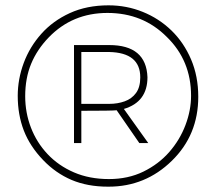

<svg xmlns="http://www.w3.org/2000/svg" viewBox="-20 -709 810 720"><path d="M387.5 -9H385Q308 -9 248.5 -34.2Q189 -59.5 142 -108.5Q92 -160.5 69.2 -219.8Q46.5 -279 46.5 -349.5Q46.5 -412.5 69 -473Q91.5 -533.5 135 -582.2Q178.5 -631 242 -660Q305.5 -689 387 -689Q454.5 -689 515.2 -664.5Q576 -640 622.8 -594.8Q669.5 -549.5 696.5 -486.2Q723.5 -423 723.5 -346Q723.5 -202.5 624.2 -105.8Q525 -9 387.5 -9ZM388.5 -37.5Q460.5 -37.5 517.8 -65.5Q575 -93.5 614.8 -139Q654.5 -184.5 675.5 -240Q696.5 -295.5 696.5 -350Q696.5 -482 605.5 -570.5Q516 -660.5 383 -660.5Q251.5 -660.5 163 -569Q119 -523.5 96.8 -469.8Q74.5 -416 74.5 -348Q74.5 -286.5 96 -230.5Q117.5 -174.5 158.5 -131Q199.5 -87.5 257.5 -62.5Q315.5 -37.5 388.5 -37.5ZM536 -172.5H502.5L417.5 -295.5Q400 -293.5 285 -293.5V-172.5H257.5V-540H389.5Q528.5 -540 533 -419.5Q533 -326.5 444.5 -300.5ZM389.5 -319.5Q421 -319.5 447.5 -329Q474 -338.5 490 -360.2Q506 -382 506 -419Q506 -511.5 389.5 -514H285V-319.5Z"/></svg>

Font: Argentum Novus ExtraLight
Style: Regular
Weight: 250
Designer: Julieta Ulanovsky (font) & Cristiano Sobral (main changes)
Foundry: Julieta Ulanovsky (font) & Cristiano Sobral (main changes)
Version: Version 3.00;November 27, 2020;FontCreator 13.0.0.2655 64-bi